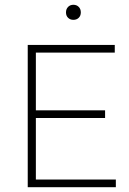

<svg xmlns="http://www.w3.org/2000/svg" viewBox="-20 -783 540 803"><path d="M96 0V-595H460V-563H130V-32H464.5V0ZM120 -289.5V-321.5H419.5V-289.5ZM287 -700Q273.5 -700 264.8 -708.5Q256 -717 256 -731Q256 -745.5 264.8 -754.2Q273.5 -763 287 -763Q300.5 -763 309.2 -754.2Q318 -745.5 318 -731Q318 -717 309.2 -708.5Q300.5 -700 287 -700Z"/></svg>

Font: Encode Sans SC Condensed Thin Thin
Style: Regular
Weight: 250
Version: Version 3.002